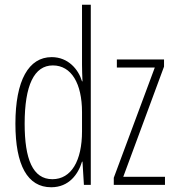

<svg xmlns="http://www.w3.org/2000/svg" viewBox="-20 -780 739 810"><path d="M196 10C271 10 310 -45 326 -98H328L334 0H363V-760H326V-506C326 -484 327 -463 328 -437H326C311 -487 268 -539 198 -539C101 -539 45 -441 45 -258C45 -83 96 10 196 10ZM676 0V-34H500L672 -499V-529H473V-495H633L460 -30V0ZM201 -24C118 -24 84 -109 84 -258C84 -420 124 -504 203 -504C281 -504 326 -428 326 -307V-226C326 -102 281 -24 201 -24Z"/></svg>

Font: Noto Sans ExtraCondensed ExtraLight
Style: Regular
Weight: 200
Width: 2
Designer: Monotype Design Team
Foundry: Monotype Imaging Inc.
Version: Version 2.013